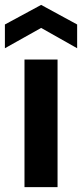

<svg xmlns="http://www.w3.org/2000/svg" viewBox="-31 -764 335 784"><path d="M69 0V-521H204V0ZM-11 -567V-664L137 -744L284 -664V-567L137 -650Z"/></svg>

Font: DM Sans 10pt
Style: Bold
Weight: 700
Version: Version 4.004;gftools[0.9.30]